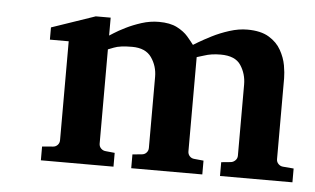

<svg xmlns="http://www.w3.org/2000/svg" viewBox="-35 -381 701 427"><g transform="rotate(5 315.5 -167.0)"><path d="M630.9 -2.4H469.2V-33.2L489.7 -35.2Q495.6 -35.6 500.2 -40Q504.9 -44.4 504.9 -50.8V-209.5Q504.9 -233.4 492.4 -252.4Q480 -271.5 447.3 -271.5Q426.3 -271.5 410.6 -266.1L394.5 -261.2V-50.8Q394.5 -44.4 398.7 -40Q402.8 -35.6 409.2 -35.2L429.7 -33.2V-2.4H271V-33.2L291.5 -35.2Q297.9 -35.6 302 -40Q306.2 -44.4 306.2 -50.8V-209.5Q306.2 -233.4 293 -252.4Q279.8 -271.5 249.5 -271.5Q222.2 -271.5 209 -266.1L196.3 -261.2V-50.8Q196.3 -44.4 200.7 -40Q205.1 -35.6 211.4 -35.2L231.4 -33.2V-2.4H69.3V-33.2L93.8 -35.2Q99.6 -35.6 103.8 -40Q107.9 -44.4 107.9 -50.8V-271.5H65.9V-298.8L163.1 -332H196.3V-292L205.6 -297.9Q215.3 -304.2 231 -312Q246.6 -319.8 265.6 -325.9Q284.7 -332 304.2 -332Q329.1 -332 344.7 -324Q360.4 -315.9 369.4 -305.4Q378.4 -294.9 383.8 -287.6L395 -294.4Q405.8 -300.8 423.3 -309.8Q440.9 -318.8 461.7 -325.4Q482.4 -332 501.5 -332Q531.7 -332 549.8 -321Q567.9 -310.1 577.1 -293.5Q586.4 -276.9 589.4 -260Q592.3 -243.2 592.3 -231.4V-50.8Q592.3 -44.4 596.7 -40Q601.1 -35.6 606.9 -35.2L630.9 -33.2Z"/></g></svg>

Font: MANDARAM
Style: Book
Weight: 400
Designer: CLT@C-DIT
Version: Version 1.28